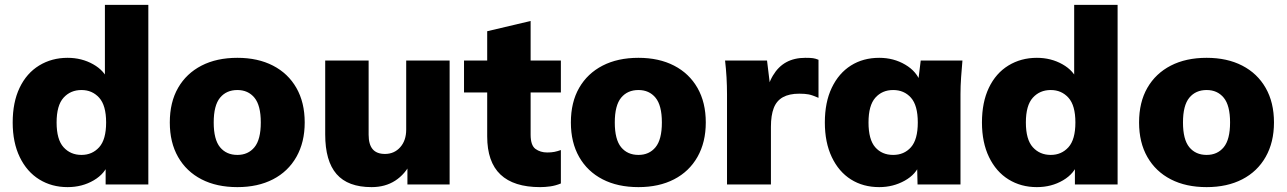

<svg xmlns="http://www.w3.org/2000/svg" viewBox="-20 -756 5274 787"><path d="M257 11Q192 11 141 -20.5Q90 -52 61 -112Q32 -172 32 -254Q32 -337 60.5 -396.5Q89 -456 140.5 -487.5Q192 -519 257 -519Q315 -519 362 -492.5Q409 -466 425 -422H410V-736H588V0H413V-91H426Q412 -45 364.5 -17Q317 11 257 11ZM314 -121Q358 -121 386.5 -152.5Q415 -184 415 -254Q415 -324 386.5 -355.5Q358 -387 314 -387Q269 -387 240.5 -355.5Q212 -324 212 -254Q212 -184 240.5 -152.5Q269 -121 314 -121Z M953 11Q868 11 806 -21Q744 -53 710 -112.5Q676 -172 676 -254Q676 -337 710 -396Q744 -455 806 -487Q868 -519 953 -519Q1037 -519 1099 -487Q1161 -455 1195 -395.5Q1229 -336 1229 -254Q1229 -173 1195 -113Q1161 -53 1099 -21Q1037 11 953 11ZM953 -121Q997 -121 1023 -152.5Q1049 -184 1049 -254Q1049 -324 1023 -355.5Q997 -387 953 -387Q908 -387 882 -355.5Q856 -324 856 -254Q856 -184 882 -152.5Q908 -121 953 -121Z M1503 11Q1406 11 1359.5 -42.5Q1313 -96 1313 -205V-508H1491V-204Q1491 -164 1507.5 -144.5Q1524 -125 1558 -125Q1596 -125 1620.5 -152.5Q1645 -180 1645 -225V-508H1823V0H1650V-91H1665Q1641 -42 1600 -15.5Q1559 11 1503 11Z M2194 11Q2086 11 2031.5 -40.5Q1977 -92 1977 -197V-377H1882V-508H1977V-628L2155 -670V-508H2279V-377H2155V-204Q2155 -160 2175 -145.5Q2195 -131 2223 -131Q2240 -131 2252.5 -133.5Q2265 -136 2279 -141V-4Q2257 5 2235.5 8Q2214 11 2194 11Z M2597 11Q2512 11 2450 -21Q2388 -53 2354 -112.5Q2320 -172 2320 -254Q2320 -337 2354 -396Q2388 -455 2450 -487Q2512 -519 2597 -519Q2681 -519 2743 -487Q2805 -455 2839 -395.5Q2873 -336 2873 -254Q2873 -173 2839 -113Q2805 -53 2743 -21Q2681 11 2597 11ZM2597 -121Q2641 -121 2667 -152.5Q2693 -184 2693 -254Q2693 -324 2667 -355.5Q2641 -387 2597 -387Q2552 -387 2526 -355.5Q2500 -324 2500 -254Q2500 -184 2526 -152.5Q2552 -121 2597 -121Z M2960 0V-369Q2960 -404 2958 -439Q2956 -474 2952 -508H3124L3143 -352H3116Q3126 -409 3148 -446Q3170 -483 3203 -501Q3236 -519 3281 -519Q3302 -519 3312.5 -517.5Q3323 -516 3335 -511V-355Q3310 -366 3295 -369Q3280 -372 3256 -372Q3215 -372 3189 -357.5Q3163 -343 3151.5 -313Q3140 -283 3140 -236V0Z M3584 11Q3518 11 3468 -20.5Q3418 -52 3389.5 -112Q3361 -172 3361 -254Q3361 -337 3389.5 -396.5Q3418 -456 3468 -487.5Q3518 -519 3584 -519Q3643 -519 3690.5 -491Q3738 -463 3753 -418H3743L3754 -508H3925Q3922 -474 3919.5 -439Q3917 -404 3917 -370V0H3741L3739 -86H3751Q3736 -42 3688.5 -15.5Q3641 11 3584 11ZM3641 -121Q3686 -121 3714 -152.5Q3742 -184 3742 -254Q3742 -324 3714 -355.5Q3686 -387 3641 -387Q3596 -387 3568 -355.5Q3540 -324 3540 -254Q3540 -184 3567.5 -152.5Q3595 -121 3641 -121Z M4230 11Q4165 11 4114 -20.5Q4063 -52 4034 -112Q4005 -172 4005 -254Q4005 -337 4033.5 -396.5Q4062 -456 4113.5 -487.5Q4165 -519 4230 -519Q4288 -519 4335 -492.5Q4382 -466 4398 -422H4383V-736H4561V0H4386V-91H4399Q4385 -45 4337.5 -17Q4290 11 4230 11ZM4287 -121Q4331 -121 4359.5 -152.5Q4388 -184 4388 -254Q4388 -324 4359.5 -355.5Q4331 -387 4287 -387Q4242 -387 4213.5 -355.5Q4185 -324 4185 -254Q4185 -184 4213.5 -152.5Q4242 -121 4287 -121Z M4926 11Q4841 11 4779 -21Q4717 -53 4683 -112.5Q4649 -172 4649 -254Q4649 -337 4683 -396Q4717 -455 4779 -487Q4841 -519 4926 -519Q5010 -519 5072 -487Q5134 -455 5168 -395.5Q5202 -336 5202 -254Q5202 -173 5168 -113Q5134 -53 5072 -21Q5010 11 4926 11ZM4926 -121Q4970 -121 4996 -152.5Q5022 -184 5022 -254Q5022 -324 4996 -355.5Q4970 -387 4926 -387Q4881 -387 4855 -355.5Q4829 -324 4829 -254Q4829 -184 4855 -152.5Q4881 -121 4926 -121Z"/></svg>

Font: Mulish ExtraLight Black
Style: Regular
Weight: 900
Version: Version 3.603